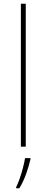

<svg xmlns="http://www.w3.org/2000/svg" viewBox="-20 -780 247 1021"><path d="M117 0H91V-760H117ZM142 67Q133 106 118.5 146Q104 186 83 221H66V215Q74 200 84 171.5Q94 143 102 112.5Q110 82 113 61H142Z"/></svg>

Font: Noto Sans Khmer UI Thin
Style: Regular
Weight: 100
Designer: Danh Hong and the Monotype Design Team
Foundry: Monotype Imaging Inc.
Version: Version 2.002; ttfautohint (v1.8.4.7-5d5b)